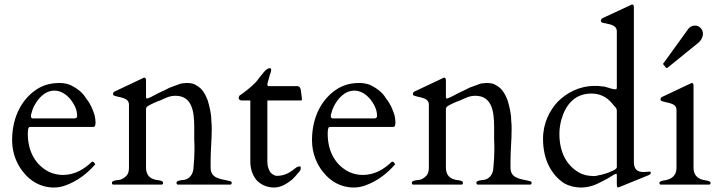

<svg xmlns="http://www.w3.org/2000/svg" viewBox="-20 -823 3212 856"><path d="M113 -257H396C403 -257 406 -264 406 -278C406 -287 404 -297 402 -309C393 -337 382 -363 364 -384C349 -411 322 -430 294 -444C279 -450 263 -453 246 -453C211 -453 181 -446 154 -431C83 -390 34 -308 34 -198C34 -139 56 -88 86 -53C115 -17 160 13 220 13C237 13 254 10 271 4C325 -15 371 -51 405 -91C402 -93 399 -102 394 -102H392C390 -102 390 -102 389 -101C356 -70 315 -43 260 -43C239 -43 218 -48 200 -56C143 -84 104 -142 104 -227C104 -239 105 -257 113 -257ZM118 -304V-310C121 -323 125 -336 132 -350C148 -381 178 -419 223 -419C253 -419 277 -400 293 -382C308 -362 324 -338 324 -306C324 -299 320 -295 311 -295H127C122 -295 118 -298 118 -304Z M479 -8C479 -3 481 -1 484 0H702C705 -1 707 -3 707 -8C707 -17 694 -18 684 -20C676 -20 668 -23 660 -26C643 -33 631 -49 631 -76V-339C632 -342 633 -345 636 -348C654 -360 682 -371 696 -376C718 -386 736 -396 762 -396C835 -396 846 -329 846 -257V-201C847 -184 847 -169 847 -154C847 -127 845 -102 843 -80C843 -45 823 -20 790 -20C780 -18 767 -17 767 -8C767 -3 769 -1 772 0H1008C1011 -1 1013 -3 1013 -8C1013 -16 1003 -16 995 -18C957 -26 919 -30 919 -76V-104C919 -156 924 -196 924 -247C924 -259 924 -272 922 -288C922 -319 913 -351 906 -376C895 -404 881 -429 856 -442C845 -450 831 -453 815 -453C810 -453 806 -453 801 -452C796 -452 791 -451 785 -450C768 -444 756 -439 736 -432C726 -426 712 -420 697 -413C681 -406 661 -393 638 -384H635C633 -384 632 -386 631 -389V-465C631 -473 628 -477 623 -477C622 -477 621 -477 620 -476L616 -474L491 -415C488 -414 486 -412 486 -410C484 -408 484 -406 484 -405C484 -402 484 -400 486 -398C509 -387 555 -391 555 -356V-76C555 -61 552 -50 546 -42C536 -30 521 -20 502 -20C492 -18 479 -17 479 -8Z M1172 -448C1174 -461 1180 -473 1182 -486C1185 -494 1189 -504 1189 -512C1189 -517 1187 -519 1183 -519C1170 -519 1156 -502 1149 -492C1139 -482 1128 -464 1119 -455C1097 -433 1073 -414 1047 -396C1046 -395 1044 -388 1044 -386C1044 -379 1051 -375 1059 -375H1096V-104C1096 -69 1106 -43 1122 -22C1139 -3 1165 13 1202 13C1236 13 1262 -7 1282 -22C1292 -32 1300 -40 1306 -48C1313 -56 1316 -60 1317 -61C1320 -64 1321 -70 1321 -78C1321 -80 1320 -81 1317 -81C1310 -81 1304 -79 1298 -74C1278 -58 1253 -39 1215 -39C1203 -39 1193 -47 1186 -54C1178 -66 1172 -81 1172 -102V-374C1173 -375 1174 -375 1175 -375H1322C1325 -375 1326 -376 1326 -378C1326 -382 1326 -387 1325 -392C1321 -412 1325 -439 1304 -439H1180C1173 -439 1172 -441 1172 -448Z M1450 -257H1733C1740 -257 1743 -264 1743 -278C1743 -287 1741 -297 1739 -309C1730 -337 1719 -363 1701 -384C1686 -411 1659 -430 1631 -444C1616 -450 1600 -453 1583 -453C1548 -453 1518 -446 1491 -431C1420 -390 1371 -308 1371 -198C1371 -139 1393 -88 1423 -53C1452 -17 1497 13 1557 13C1574 13 1591 10 1608 4C1662 -15 1708 -51 1742 -91C1739 -93 1736 -102 1731 -102H1729C1727 -102 1727 -102 1726 -101C1693 -70 1652 -43 1597 -43C1576 -43 1555 -48 1537 -56C1480 -84 1441 -142 1441 -227C1441 -239 1442 -257 1450 -257ZM1455 -304V-310C1458 -323 1462 -336 1469 -350C1485 -381 1515 -419 1560 -419C1590 -419 1614 -400 1630 -382C1645 -362 1661 -338 1661 -306C1661 -299 1657 -295 1648 -295H1464C1459 -295 1455 -298 1455 -304Z M1816 -8C1816 -3 1818 -1 1821 0H2039C2042 -1 2044 -3 2044 -8C2044 -17 2031 -18 2021 -20C2013 -20 2005 -23 1997 -26C1980 -33 1968 -49 1968 -76V-339C1969 -342 1970 -345 1973 -348C1991 -360 2019 -371 2033 -376C2055 -386 2073 -396 2099 -396C2172 -396 2183 -329 2183 -257V-201C2184 -184 2184 -169 2184 -154C2184 -127 2182 -102 2180 -80C2180 -45 2160 -20 2127 -20C2117 -18 2104 -17 2104 -8C2104 -3 2106 -1 2109 0H2345C2348 -1 2350 -3 2350 -8C2350 -16 2340 -16 2332 -18C2294 -26 2256 -30 2256 -76V-104C2256 -156 2261 -196 2261 -247C2261 -259 2261 -272 2259 -288C2259 -319 2250 -351 2243 -376C2232 -404 2218 -429 2193 -442C2182 -450 2168 -453 2152 -453C2147 -453 2143 -453 2138 -452C2133 -452 2128 -451 2122 -450C2105 -444 2093 -439 2073 -432C2063 -426 2049 -420 2034 -413C2018 -406 1998 -393 1975 -384H1972C1970 -384 1969 -386 1968 -389V-465C1968 -473 1965 -477 1960 -477C1959 -477 1958 -477 1957 -476L1953 -474L1828 -415C1825 -414 1823 -412 1823 -410C1821 -408 1821 -406 1821 -405C1821 -402 1821 -400 1823 -398C1846 -387 1892 -391 1892 -356V-76C1892 -61 1889 -50 1883 -42C1873 -30 1858 -20 1839 -20C1829 -18 1816 -17 1816 -8Z M2727 -425H2724C2703 -425 2684 -438 2663 -438C2653 -440 2643 -440 2633 -440C2560 -440 2506 -408 2467 -370C2431 -331 2401 -275 2401 -204C2401 -111 2438 -44 2495 -6C2516 6 2542 13 2571 13C2621 13 2653 -9 2687 -26C2699 -34 2711 -40 2722 -47C2725 -48 2726 -48 2727 -48C2729 -48 2730 -46 2730 -43V1C2730 5 2731 13 2735 13C2738 12 2743 10 2744 10L2874 -43C2877 -45 2879 -46 2880 -48C2881 -48 2881 -49 2881 -50V-56C2881 -57 2880 -58 2879 -58C2879 -58 2850 -56 2850 -56C2821 -56 2808 -68 2806 -96V-792C2806 -799 2803 -803 2798 -803C2797 -803 2796 -803 2795 -802L2791 -800L2666 -742C2663 -740 2661 -738 2661 -736C2659 -735 2659 -733 2659 -732C2659 -729 2659 -726 2661 -725C2661 -724 2663 -723 2665 -722C2691 -715 2730 -715 2730 -683V-431C2729 -429 2729 -426 2727 -425ZM2474 -226C2474 -247 2477 -269 2483 -290C2500 -351 2539 -406 2617 -406C2665 -406 2696 -381 2717 -352C2723 -346 2730 -340 2730 -330V-78C2730 -70 2716 -63 2707 -60C2695 -53 2676 -48 2662 -44C2652 -43 2639 -38 2630 -38C2603 -38 2580 -43 2561 -54C2507 -85 2474 -143 2474 -226Z M3125 -19C3095 -23 3072 -39 3072 -74V-441C3072 -449 3069 -453 3064 -453C3063 -453 3062 -453 3061 -452L3057 -450L2932 -391C2929 -390 2927 -388 2927 -386C2925 -384 2925 -382 2925 -381C2925 -378 2925 -376 2927 -374C2949 -363 2996 -367 2996 -333V-74C2996 -39 2972 -23 2943 -19C2934 -18 2920 -15 2920 -8C2920 -3 2922 -1 2925 0H3143C3146 -1 3148 -3 3148 -8C3148 -15 3134 -18 3125 -19ZM3079 -709C3061 -709 3050 -698 3042 -685L2938 -541C2937 -540 2936 -539 2936 -538C2936 -537 2937 -536 2938 -535C2942 -530 2946 -525 2950 -520H2952C2953 -520 2955 -520 2956 -521L3087 -627C3100 -636 3114 -653 3114 -673C3114 -692 3098 -709 3079 -709Z"/></svg>

Font: fbb
Style: Regular
Weight: 400
Designer: David J. Perry, Michael Sharpe
Version: Version 1.045